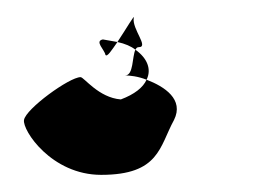

<svg xmlns="http://www.w3.org/2000/svg" viewBox="-20 -32 296 224"><path d="M8 108C6 120 40 172 98 172C166 172 166 139 183 108C195 84 172 69 151 61C147 70 137 78 121 84C95 82 78 58 74 58C61 58 10 95 8 108ZM100 14C90 16 102 26 103 32C105 35 110 27 117 17C112 16 106 15 100 14ZM117 17C126 19 133 22 138 26C139 24 140 23 142 23C154 23 134 2 136 -11C138 -17 127 2 117 17ZM126 56C131 56 141 57 151 61C157 49 152 36 138 26C134 34 136 56 126 56Z"/></svg>

Font: Ampere
Style: SuCndIta
Weight: 400
Version: Version 1